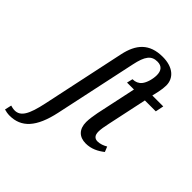

<svg xmlns="http://www.w3.org/2000/svg" viewBox="-404 -912 1293 1293"><g transform="rotate(45 242.5 -265.0)"><path d="M-76 240C35 240 105 167 142 -6L267 -591C287 -686 314 -722 371 -722C414 -722 433 -696 433 -654C433 -619 421 -572 400 -547C385 -529 363 -519 336 -519L326 -477H392L331 -191C326 -164 319 -124 319 -95C319 -27 357 10 419 10C472 10 514 -12 551 -41L536 -78C516 -66 490 -56 466 -56C439 -56 423 -72 423 -107C423 -128 428 -160 436 -195L496 -477H600L612 -536H508L519 -584C524 -608 527 -631 527 -650C527 -721 471 -770 374 -770C246 -770 188 -700 163 -584L37 9C9 142 -21 191 -77 191C-90 191 -107 187 -116 184L-127 232C-116 236 -93 240 -76 240Z"/></g></svg>

Font: Noto Serif Condensed Medium
Style: Italic
Weight: 500
Width: 3
Italic angle: -12°
Designer: Monotype Design Team
Foundry: Monotype Imaging Inc.
Version: Version 2.013